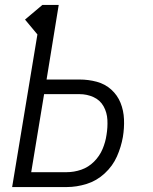

<svg xmlns="http://www.w3.org/2000/svg" viewBox="-20 -755 616 775"><path d="M29 0H250Q289 0 329.5 -12.5Q370 -25 402.5 -55Q435 -85 452 -123.5Q469 -162 476 -202Q482 -238 480.5 -273.5Q479 -309 466.5 -340Q454 -371 429 -393.5Q404 -416 370.5 -425Q337 -434 301 -434H168L217 -735H151L81 -676L131 -616ZM106 -60 158 -375H301Q331 -375 357.5 -363Q384 -351 398 -326Q412 -301 413.5 -271Q415 -241 410 -211Q406 -182 394 -153.5Q382 -125 359.5 -102.5Q337 -80 308 -70Q279 -60 249 -60Z"/></svg>

Font: Iosevka Sparkle Light Oblique
Style: Regular
Weight: 300
Italic angle: -9°
Designer: Belleve Invis
Foundry: Belleve Invis
Version: Version 4.5.0; ttfautohint (v1.8.3)